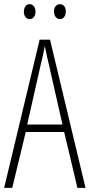

<svg xmlns="http://www.w3.org/2000/svg" viewBox="-20 -905 432 925"><path d="M353 0 289 -269H104L39 0H0L171 -714H221L392 0ZM215 -596Q209 -622 204.5 -641.5Q200 -661 196 -683Q192 -661 187.5 -641.5Q183 -622 177 -597L111 -305H281ZM95 -849Q95 -864 102.5 -874.5Q110 -885 123 -885Q135 -885 143 -875Q151 -865 151 -849Q151 -832 143 -822.5Q135 -813 123 -813Q110 -813 102.5 -823.5Q95 -834 95 -849ZM240 -850Q240 -865 248 -875Q256 -885 269 -885Q281 -885 289 -875.5Q297 -866 297 -850Q297 -833 289 -823Q281 -813 269 -813Q256 -813 248 -823.5Q240 -834 240 -850Z"/></svg>

Font: Noto Sans Arabic ExtCond ExtLt
Style: Regular
Weight: 200
Width: 2
Designer: Monotype Design Team, Nadine Chahine, Nizar Qandah and Khaled Hosny
Foundry: Monotype Imaging Inc.
Version: Version 2.012; ttfautohint (v1.8.4.7-5d5b)